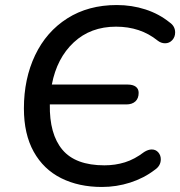

<svg xmlns="http://www.w3.org/2000/svg" viewBox="-20 -734 716 763"><path d="M75 -303Q75 -421 119.5 -514.5Q164 -608 247.5 -661Q331 -714 444 -714Q504 -714 558 -696.5Q612 -679 654 -645Q676 -630 676 -605Q676 -587 664.5 -574.5Q653 -562 636 -562Q620 -562 606 -573Q538 -628 441 -628Q340 -628 273 -565.5Q206 -503 186 -398H487Q508 -398 519.5 -389.5Q531 -381 531 -365Q531 -343 518 -331Q505 -319 482 -319H178Q176 -201 228 -139Q280 -77 395 -77Q438 -77 476.5 -89Q515 -101 553 -130Q569 -140 583 -140Q599 -140 609 -128.5Q619 -117 619 -101Q619 -75 595 -59Q552 -26 497.5 -8.5Q443 9 385 9Q293 9 223 -26Q153 -61 114 -131Q75 -201 75 -303Z"/></svg>

Font: SN Pro
Style: Italic
Weight: 400
Italic angle: -9°
Designer: Tobias Whetton
Foundry: Supernotes
Version: Version 1.003